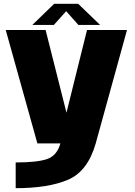

<svg xmlns="http://www.w3.org/2000/svg" viewBox="-20 -750 704 1004"><path d="M175.5 0H480.5L644 -593H435L307 -78H348.5L218.5 -593H10ZM62 234Q233 234 336 189.8Q439 145.5 480.5 0L296 -0.5Q278 64 226 81.8Q174 99.5 62 99.5ZM149 -619.5H261.5L326 -691.5L390 -619.5H503.5L389 -730H263Z"/></svg>

Font: Anybody UltraCondensed Thin ExtraBold
Style: Regular
Weight: 800
Version: Version 1.111